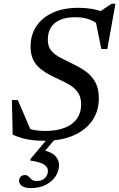

<svg xmlns="http://www.w3.org/2000/svg" viewBox="-20 -728 626 1008"><path d="M508.5 -590Q479.5 -614.5 448.8 -626Q418 -637.5 374 -637.5Q327 -637.5 295 -623.5Q263 -609.5 247 -583.2Q231 -557 231 -519Q231 -483 249.8 -461.2Q268.5 -439.5 300 -423.5Q331.5 -407.5 369 -389Q406.5 -371.5 435.8 -348.8Q465 -326 482 -293.2Q499 -260.5 499 -212Q499 -145 464.2 -94.8Q429.5 -44.5 365.8 -16.8Q302 11 214.5 11Q162 11 123.5 3.5Q85 -4 46.5 -21L42.5 -202.5H73.5L150.5 -24L110 -60Q136.5 -49.5 161.8 -45Q187 -40.5 216.5 -40.5Q278.5 -40.5 320.8 -57.5Q363 -74.5 384.5 -105.8Q406 -137 406 -179Q406 -213.5 392.8 -236.2Q379.5 -259 357.5 -274.5Q335.5 -290 308.8 -302.2Q282 -314.5 255 -327.5Q219.5 -345.5 193.8 -365.8Q168 -386 154.2 -414.5Q140.5 -443 140.5 -484Q140.5 -544 170.5 -589.8Q200.5 -635.5 256.8 -661.2Q313 -687 392 -687Q430 -687 463 -681.2Q496 -675.5 531.5 -661L497.5 -663L566.5 -708.5H586L543.5 -470.5H512L478 -638ZM142.5 259.5Q110 259.5 95 248Q80 236.5 80 221.5Q80 209 88.2 200Q96.5 191 111 191Q122.5 191 130 198.8Q137.5 206.5 146.5 214.5Q155.5 222.5 172.5 222.5Q199.5 222.5 215.5 207.2Q231.5 192 231.5 168.5Q231.5 149 211.2 135.8Q191 122.5 138 114.5L141 105.5L249 -23H290L182 105L196.5 58Q250.5 69 270.2 90.5Q290 112 290 138Q290 171 271 198.8Q252 226.5 219 243Q186 259.5 142.5 259.5Z"/></svg>

Font: Newsreader 16pt 16pt Medium
Style: Italic
Weight: 500
Italic angle: -17°
Version: Version 1.003